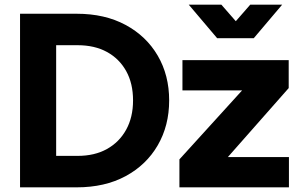

<svg xmlns="http://www.w3.org/2000/svg" viewBox="-20 -804 1271 824"><path d="M912 -640H1069L1191 -784H1054L992 -713L930 -784H790ZM66 0H309Q430 0 519 -48Q608 -96 657 -180.5Q706 -265 706 -373Q706 -481 657 -565Q608 -649 519 -697Q430 -745 309 -745H66ZM221 -135V-610H313Q386 -610 439 -581Q492 -552 521.5 -499Q551 -446 551 -373Q551 -301 521.5 -247.5Q492 -194 439 -164.5Q386 -135 313 -135ZM750 0H1220V-130H958L1219 -426V-546H763V-416H1019L750 -120Z"/></svg>

Font: Plus Jakarta Sans ExtraBold
Style: Regular
Weight: 800
Designer: Gumpita Rahayu
Foundry: Tokotype
Version: Version 2.004; ttfautohint (v1.8.3)